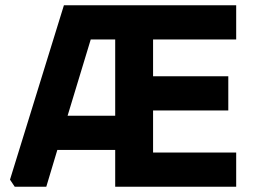

<svg xmlns="http://www.w3.org/2000/svg" viewBox="-20 -710 968 730"><path d="M18 -27 223 -690H878V-560H562V-420H848V-290H562V-130H878V0H418V-140H198L156 0H36ZM237 -270H418V-560H325Z"/></svg>

Font: Oxanium
Style: Bold
Weight: 700
Designer: Severin Meyer
Version: Version 2.000